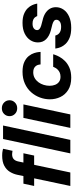

<svg xmlns="http://www.w3.org/2000/svg" viewBox="652 -1466 824 2169"><g transform="rotate(-90 1064.5 -382.0)"><path d="M200 0H47.6L174.6 -601.8Q184 -644.8 207.6 -683.4Q231.2 -722 275.7 -746Q320.2 -770 391.2 -770Q423.8 -770 445.8 -765Q467.8 -760 467.8 -760L444.6 -652.6Q444.6 -652.6 432.7 -655.1Q420.8 -657.6 406.4 -657.6Q371.4 -657.6 352 -640.6Q332.6 -623.6 325.2 -591ZM391.2 -408.8H47.8L73.8 -530H417.2Z M568.2 0H415.8L578.2 -760H730.6Z M856 0H703.6L816.6 -530H969ZM925.8 -600.2Q886.8 -600.2 861.5 -625.7Q836.2 -651.2 836.2 -686.4Q836.2 -723.2 861.5 -748.4Q886.8 -773.6 925.8 -773.6Q964.4 -773.6 990.2 -748.4Q1016 -723.2 1016 -686.4Q1016 -651.2 990.2 -625.7Q964.4 -600.2 925.8 -600.2Z M1270.2 10Q1187.4 10 1133.1 -23.8Q1078.8 -57.6 1052.7 -112.6Q1026.6 -167.6 1026.6 -231Q1026.6 -288 1046.9 -343Q1067.2 -398 1106.4 -442.5Q1145.6 -487 1203.8 -513.5Q1262 -540 1337.4 -540Q1406 -540 1449.2 -519.5Q1492.4 -499 1516.1 -468.7Q1539.8 -438.4 1549.2 -407.8Q1558.6 -377.2 1560.4 -356.7Q1562.2 -336.2 1562.2 -336.2H1420.4Q1420.4 -336.2 1419.7 -344.5Q1419 -352.8 1415.4 -365.2Q1411.8 -377.6 1402.3 -390Q1392.8 -402.4 1376 -410.7Q1359.2 -419 1331.8 -419Q1295.4 -419 1267.2 -402.9Q1239 -386.8 1219.4 -360.2Q1199.8 -333.6 1189.6 -300.6Q1179.4 -267.6 1179.4 -233.8Q1179.4 -200.6 1190.3 -172.5Q1201.2 -144.4 1223.9 -127.7Q1246.6 -111 1281.6 -111Q1308.2 -111 1327.2 -119.3Q1346.2 -127.6 1359.1 -140Q1372 -152.4 1379.6 -164.8Q1387.2 -177.2 1390.3 -185.5Q1393.4 -193.8 1393.4 -193.8H1535.6Q1535.6 -193.8 1529.1 -173.3Q1522.6 -152.8 1506.3 -122.5Q1490 -92.2 1460.2 -61.6Q1430.4 -31 1383.8 -10.5Q1337.2 10 1270.2 10Z M1834.2 10Q1766 10 1722.2 -8.2Q1678.4 -26.4 1653.3 -53.1Q1628.2 -79.8 1617.1 -106.5Q1606 -133.2 1603.1 -151.4Q1600.2 -169.6 1600.2 -169.6H1747.2Q1747.2 -169.6 1748.8 -163Q1750.4 -156.4 1755.7 -146.7Q1761 -137 1771.5 -127.1Q1782 -117.2 1800 -110.6Q1818 -104 1844.8 -104Q1885.8 -104 1905.5 -119.9Q1925.2 -135.8 1925.2 -156.4Q1925.2 -175.6 1910.7 -185.8Q1896.2 -196 1873.6 -202.8L1805.8 -220Q1741.8 -237 1705.5 -273.5Q1669.2 -310 1669.2 -366.2Q1669.2 -413 1695 -452.4Q1720.8 -491.8 1769.9 -515.9Q1819 -540 1889.6 -540Q1950.6 -540 1990.9 -523.3Q2031.2 -506.6 2055 -481.8Q2078.8 -457 2089.9 -432.2Q2101 -407.4 2104.4 -390.7Q2107.8 -374 2107.8 -374H1966.6Q1966.6 -374 1963.6 -381.9Q1960.6 -389.8 1951.9 -400.4Q1943.2 -411 1926.1 -418.9Q1909 -426.8 1880.8 -426.8Q1845 -426.8 1826.7 -411.7Q1808.4 -396.6 1808.4 -376Q1808.4 -358.6 1822.5 -347.3Q1836.6 -336 1859.8 -329.2L1920 -313.2Q1964.2 -303.8 1997.5 -283.2Q2030.8 -262.6 2049 -232.5Q2067.2 -202.4 2067.2 -163Q2067.2 -116 2040.2 -76.6Q2013.2 -37.2 1961.2 -13.6Q1909.2 10 1834.2 10Z"/></g></svg>

Font: Be Vietnam Pro Variable Thin
Style: Italic
Weight: 100
Italic angle: -12°
Designer: Lam Bao, Tony Le, Vietanh Nguyen
Foundry: Yellow Type Foundry
Version: Version 1.002